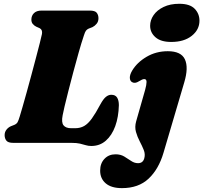

<svg xmlns="http://www.w3.org/2000/svg" viewBox="-20 -756 1076 1016"><path d="M358.5 0H50.5Q23 0 13.8 -11.8Q4.5 -23.5 4.5 -41Q4.5 -57 13.8 -69.2Q23 -81.5 37.5 -88L56.5 -95.5Q68.5 -101 73.2 -109.8Q78 -118.5 84.5 -140Q89.5 -156 99.2 -189.8Q109 -223.5 121.2 -267.8Q133.5 -312 146.2 -359.5Q159 -407 170.5 -450.8Q182 -494.5 190.5 -527.8Q199 -561 202 -576Q206 -599 189.5 -607L171.5 -615Q160.5 -620.5 153.2 -629.5Q146 -638.5 146 -652Q146 -673 159.8 -686.5Q173.5 -700 199.5 -700H455Q483 -700 492 -688.2Q501 -676.5 501 -659.5Q501 -642 491.2 -630.2Q481.5 -618.5 469.5 -612.5L449 -604.5Q440 -600.5 434.8 -593.5Q429.5 -586.5 423.5 -567Q410 -527 395.8 -476.2Q381.5 -425.5 367.5 -373Q353.5 -320.5 341.5 -273.2Q329.5 -226 321.5 -192.2Q313.5 -158.5 311.5 -146Q304 -108 316.2 -92.8Q328.5 -77.5 356.5 -77.5H377.5Q404.5 -77.5 425.2 -89.2Q446 -101 466 -128.8Q486 -156.5 511 -203.5Q526.5 -232 540.2 -243.2Q554 -254.5 569 -254.5Q590.5 -254.5 599.8 -239.5Q609 -224.5 609 -199.5Q607.5 -137 589.8 -88.2Q572 -39.5 540 -11.5Q508 16.5 463 16.5Q447 16.5 433.5 12.2Q420 8 403 4Q386 0 358.5 0ZM886 -534Q831 -534 802.8 -558.8Q774.5 -583.5 774.5 -619.5Q774.5 -649.5 792.8 -676Q811 -702.5 845.8 -719.2Q880.5 -736 929 -736Q984.5 -736 1010 -709.8Q1035.5 -683.5 1035.5 -646.5Q1035.5 -599 994.8 -566.5Q954 -534 886 -534ZM955 -320 845 53Q819.5 139.5 766.2 189.5Q713 239.5 625.5 239.5Q569 239.5 539.5 214.2Q510 189 510 147Q510 108.5 532.8 84.5Q555.5 60.5 591.5 60.5Q618 60.5 637.5 72.2Q657 84 674.2 95.8Q691.5 107.5 710.5 107.5Q736.5 107.5 743.5 81.5Q749.5 60 740.8 38Q732 16 719.5 -7.8Q707 -31.5 699.5 -57.8Q692 -84 700.5 -114L748 -280.5Q755.5 -307.5 755.5 -322.5Q755.5 -337.5 743.5 -337.5Q733.5 -337.5 716.5 -326.5Q704 -318.5 695 -317.8Q686 -317 678.5 -321.5Q667.5 -328 667 -344.2Q666.5 -360.5 679.5 -382.5Q705.5 -426 755.8 -455.5Q806 -485 868 -485Q938.5 -485 958.5 -441.8Q978.5 -398.5 955 -320Z"/></svg>

Font: Fraunces 9pt S050 Black
Style: Italic
Weight: 900
Italic angle: -16°
Version: Version 1.000; ttfautohint (v1.8.3)